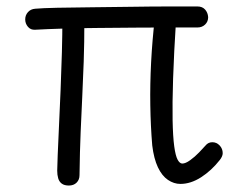

<svg xmlns="http://www.w3.org/2000/svg" viewBox="-20 -561 718 594"><path d="M173 -500Q173 -512 178 -518Q183 -524 191 -527Q199 -530 208 -530Q221 -530 231 -523.5Q241 -517 241 -500Q241 -427 239 -371Q237 -315 234.5 -262.5Q232 -210 229.5 -152Q227 -94 226 -19Q226 -5 217 4Q208 13 193 13Q179 13 171 7Q163 1 160 -9.5Q157 -20 157 -33Q157 -44 158.5 -81Q160 -118 162.5 -171Q165 -224 167.5 -283.5Q170 -343 171.5 -399.5Q173 -456 173 -500ZM459 -505Q460 -521 469.5 -528Q479 -535 492 -535Q501 -535 509 -531.5Q517 -528 521.5 -521.5Q526 -515 525 -505Q518 -395 515.5 -317.5Q513 -240 514 -189Q515 -138 519 -108.5Q523 -79 529.5 -67Q536 -55 544 -55Q554 -55 568.5 -65.5Q583 -76 596 -89.5Q609 -103 616 -111Q624 -121 637 -121Q650 -121 659.5 -111Q669 -101 669 -87Q669 -82 666.5 -76.5Q664 -71 660 -66Q634 -33 602 -12.5Q570 8 538 8Q518 8 499.5 -4.5Q481 -17 468.5 -43.5Q456 -70 451 -111Q446 -171 445 -235.5Q444 -300 447.5 -368Q451 -436 459 -505ZM89 -469Q75 -468 66.5 -478Q58 -488 58 -501Q58 -514 66.5 -523.5Q75 -533 89 -534Q111 -536 157.5 -537Q204 -538 264.5 -538.5Q325 -539 387.5 -540Q450 -541 504 -541Q558 -541 591 -541Q606 -541 614.5 -531.5Q623 -522 624 -508Q624 -494 614.5 -485Q605 -476 591 -476Q557 -476 507 -476Q457 -476 399 -475.5Q341 -475 282.5 -474.5Q224 -474 174 -472.5Q124 -471 89 -469Z"/></svg>

Font: Playpen Sans Light
Style: Regular
Weight: 300
Designer: Laura Meseguer, Veronika Burian, José Scaglione
Foundry: TypeTogether
Version: Version 1.001